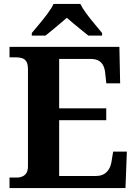

<svg xmlns="http://www.w3.org/2000/svg" viewBox="-20 -951 693 971"><path d="M28.1 0V-53H63.2Q80.5 -53 93.5 -58.7Q106.5 -64.3 114 -76.8Q121.4 -89.3 121.4 -109.6V-599.4Q121.4 -626.8 113.3 -639.7Q105.2 -652.7 91.6 -656.8Q78.1 -661 62 -661H28.1V-714H583.8L587.6 -529.7H517.6L512.6 -576.8Q510.6 -601.7 502.6 -618.4Q494.5 -635.2 478.9 -644.1Q463.3 -653 436.8 -653H279.2V-403.2H517.3V-343.2H279.2V-61H464.1Q490.3 -61 506.6 -71.1Q522.9 -81.1 532.3 -98.2Q541.6 -115.2 544.6 -137.2L552.2 -184.3H621.6L614.6 0ZM140.8 -784Q156.8 -803 178.4 -829Q200.1 -855 220.4 -882Q240.7 -909 250.7 -931H386.3Q397.3 -909 417.1 -882Q436.9 -855 459.1 -829Q481.2 -803 496.2 -784V-771H427Q413.2 -782 393.1 -798.2Q373.1 -814.3 353 -831.1Q333 -847.9 318 -861Q303 -847.9 283 -831.1Q262.9 -814.3 243.6 -798.2Q224.4 -782 210 -771H140.8Z"/></svg>

Font: Noto Serif Hebrew
Style: Regular
Weight: 400
Designer: Monotype Design Team
Foundry: Monotype Imaging Inc.
Version: Version 2.003